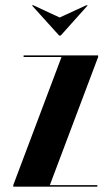

<svg xmlns="http://www.w3.org/2000/svg" viewBox="-20 -704 410 724"><path d="M347 0V-6H168L350 -489V-495H69V-489H212L30 -6V0ZM100 -684 203 -570H209L311 -684H305L205 -638L106 -684Z"/></svg>

Font: Moniqa Black
Style: Regular
Weight: 900
Designer: Rajesh Rajput
Foundry: Rajesh Rajput
Version: Version 1.000